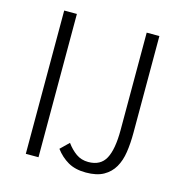

<svg xmlns="http://www.w3.org/2000/svg" viewBox="-106 -797 864 906"><g transform="rotate(15 326.5 -344.0)"><path d="M285 -104Q306 -75 331.5 -57Q357 -39 391 -39Q451 -39 475.5 -84.5Q500 -130 500 -224V-700H562V-227Q562 -176 555.5 -132.5Q549 -89 530.5 -57Q512 -25 479 -6.5Q446 12 393 12Q341 12 305.5 -8.5Q270 -29 244 -64ZM97 -700H159V0H97Z"/></g></svg>

Font: Post Grotesk Light
Style: Light
Weight: 300
Version: Version 1.0